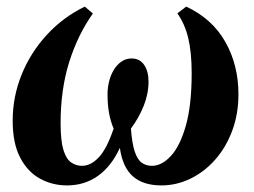

<svg xmlns="http://www.w3.org/2000/svg" viewBox="-20 -552 770 583"><path d="M183.5 11Q139 11 101.5 -9.5Q64 -30 41.2 -73.5Q18.5 -117 18.5 -185.5Q18.5 -258 45.5 -325Q72.5 -392 121.8 -445.8Q171 -499.5 237.5 -532L262 -511Q216.5 -447 190.2 -363.8Q164 -280.5 164 -178Q164 -125 172.5 -97Q181 -69 196 -58.8Q211 -48.5 229 -48.5Q256 -48.5 280.2 -74.5Q304.5 -100.5 325 -161.5Q315.5 -184 311 -209.5Q306.5 -235 306.5 -265Q306.5 -287 311.8 -306.8Q317 -326.5 326.8 -341.8Q336.5 -357 350 -365.8Q363.5 -374.5 379.5 -374.5Q404.5 -374.5 417.8 -354.8Q431 -335 431 -305Q431 -267.5 416.5 -231Q402 -194.5 377.5 -161.5Q381 -116 389.2 -91.5Q397.5 -67 410.5 -57.8Q423.5 -48.5 441.5 -48.5Q471.5 -48.5 499.2 -78.8Q527 -109 544.5 -171.2Q562 -233.5 562 -330Q562 -393.5 551.5 -436.8Q541 -480 518.5 -511.5L545.5 -532Q624.5 -495 664.2 -424.8Q704 -354.5 704 -265.5Q704 -205.5 685 -154.8Q666 -104 633.2 -67Q600.5 -30 558.2 -9.5Q516 11 470 11Q414.5 11 383.2 -16.8Q352 -44.5 344 -103Q318.5 -47.5 277.8 -18.2Q237 11 183.5 11Z"/></svg>

Font: Merriweather 120pt
Style: Bold Italic
Weight: 700
Italic angle: -7.8°
Version: Version 2.101